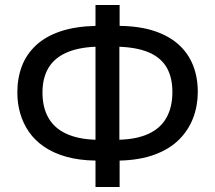

<svg xmlns="http://www.w3.org/2000/svg" viewBox="-20 -739 855 764"><path d="M456 -719V-636Q536 -635 594.5 -615.5Q653 -596 691 -561.5Q729 -527 748 -479.5Q767 -432 767 -373Q767 -318 748.5 -269.5Q730 -221 692.5 -183.5Q655 -146 596 -124Q537 -102 456 -100V5H360V-100Q294 -101 243 -115.5Q192 -130 155 -155.5Q118 -181 95 -214.5Q72 -248 60.5 -287.5Q49 -327 49 -371Q49 -428 67 -475.5Q85 -523 123 -558.5Q161 -594 220 -614Q279 -634 360 -636V-719ZM360 -553Q288 -550 241 -528Q194 -506 171.5 -466.5Q149 -427 149 -371Q149 -312 172.5 -270.5Q196 -229 243.5 -207Q291 -185 360 -183ZM455 -553V-183Q525 -185 572 -207Q619 -229 642.5 -271Q666 -313 666 -373Q666 -430 644 -469Q622 -508 575.5 -529Q529 -550 455 -553Z"/></svg>

Font: Noto Sans Armenian Medium
Style: Regular
Weight: 500
Designer: Monotype Design Team
Foundry: Monotype Imaging Inc.
Version: Version 2.007